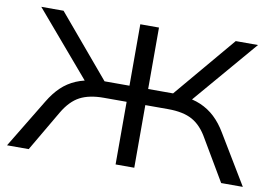

<svg xmlns="http://www.w3.org/2000/svg" viewBox="-75 -828 1360 951"><g transform="rotate(10 605.0 -352.5)"><path d="M12 0 161 -246Q188 -291 219.5 -321Q251 -351 292 -368.5Q333 -386 387 -391L352 -363L60 -705H172L447 -379L417 -396H558V-705H652V-396H793L763 -379L1038 -705H1150L858 -363L824 -391Q878 -386 918.5 -368.5Q959 -351 991 -321Q1023 -291 1049 -247L1198 0H1089L968 -205Q935 -264 889 -289.5Q843 -315 767 -315H652V0H558V-315H443Q370 -315 323.5 -290.5Q277 -266 241 -205L121 0Z"/></g></svg>

Font: Nunito Sans 10pt Expanded
Style: Regular
Weight: 400
Width: 7
Designer: Vernon Adams
Foundry: Vernon Adams
Version: Version 3.101;gftools[0.9.27]